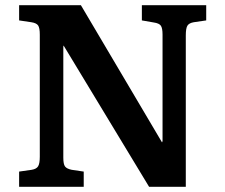

<svg xmlns="http://www.w3.org/2000/svg" viewBox="-20 -723 871 743"><path d="M54 0V-59L103 -66Q121 -69 127.5 -79.5Q134 -90 134 -117V-589Q134 -615 127.5 -624.5Q121 -634 101 -637L54 -644V-703H293L607 -172L609 -177V-589Q609 -614 602.5 -623.5Q596 -633 575 -636L529 -644V-703H778V-644L730 -637Q712 -634 705.5 -624Q699 -614 699 -586V0H557L226 -547L225 -542V-113Q225 -88 231.5 -79Q238 -70 257 -66L304 -59V0Z"/></svg>

Font: Literata 18pt SemiBold
Style: Regular
Weight: 600
Designer: Latin by Veronika Burian and Jose Scaglione. Greek by Irene Vlachou. Cyrillic by Vera Evstafieva.
Foundry: TypeTogether
Version: Version 3.103;gftools[0.9.29]